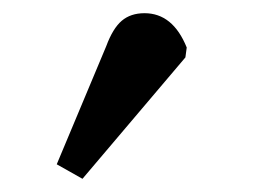

<svg xmlns="http://www.w3.org/2000/svg" viewBox="-20 -782 384 291"><path d="M105 -511 66 -533 141 -712Q151 -739 164.5 -750.5Q178 -762 199 -762Q242 -762 263 -710L261 -695Z"/></svg>

Font: Literata 12pt SemiBold
Style: Italic
Weight: 600
Italic angle: -2°
Designer: Latin by Veronika Burian and Jose Scaglione. Greek by Irene Vlachou. Cyrillic by Vera Evstafieva
Foundry: TypeTogether
Version: Version 3.002